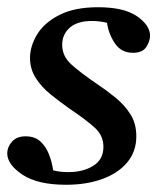

<svg xmlns="http://www.w3.org/2000/svg" viewBox="-20 -499 449 531"><path d="M163 12Q84 12 42 -16Q0 -44 0 -75Q0 -92 13 -107Q26 -122 51 -122Q76 -122 91.5 -108Q107 -94 115.5 -72Q124 -50 127 -28Q138 -25 148.5 -24Q159 -23 169 -23Q210 -23 238 -40.5Q266 -58 266 -93Q266 -124 242.5 -145.5Q219 -167 173 -198Q146 -217 120.5 -237.5Q95 -258 79 -283Q63 -308 63 -339Q63 -371 82.5 -403.5Q102 -436 144 -457.5Q186 -479 251 -479Q323 -479 359 -454Q395 -429 395 -400Q395 -385 384.5 -369Q374 -353 348 -353Q315 -353 297.5 -379.5Q280 -406 276 -436Q255 -441 234 -441Q194 -441 173 -422.5Q152 -404 152 -375Q152 -344 176.5 -321.5Q201 -299 248 -267Q275 -249 300 -228.5Q325 -208 341 -182.5Q357 -157 357 -122Q357 -80 332 -50Q307 -20 263 -4Q219 12 163 12Z"/></svg>

Font: Castoro
Style: Italic
Weight: 400
Italic angle: -11°
Designer: John Hudson with Paul Hanslow, assisted by Kaja Sojewska.
Foundry: Tiro Typeworks Ltd.
Version: Version 2.04